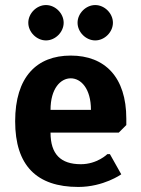

<svg xmlns="http://www.w3.org/2000/svg" viewBox="-20 -730 560 760"><path d="M260 -420C300 -420 340 -380 340 -295H180C180 -380 220 -420 260 -420ZM290 10C390 10 460 -40 460 -40L415 -120H405C405 -120 365 -80 300 -80C220 -80 180 -120 180 -205H450L480 -235V-260C480 -425 395 -510 260 -510C125 -510 40 -425 40 -250C40 -75 125 10 290 10ZM162 -710C125 -710 92 -677 92 -640C92 -603 125 -570 162 -570C199 -570 232 -603 232 -640C232 -677 199 -710 162 -710ZM357 -710C320 -710 287 -677 287 -640C287 -603 320 -570 357 -570C394 -570 427 -603 427 -640C427 -677 394 -710 357 -710Z"/></svg>

Font: Scada
Style: Bold
Weight: 700
Designer: Jovanny Lemonad
Foundry: Jovanny Lemonad
Version: Version 3.005